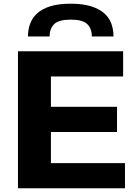

<svg xmlns="http://www.w3.org/2000/svg" viewBox="-20 -1017 738 1037"><path d="M77 -740H645V-604H255V-440H612V-304H255V-136H655V0H77ZM476 -820Q476 -863 451 -887Q426 -911 362 -911Q298 -911 273 -887Q248 -863 248 -820H131Q131 -857 143 -889.5Q155 -922 182 -946Q209 -970 253 -983.5Q297 -997 362 -997Q426 -997 470 -983.5Q514 -970 541.5 -946.5Q569 -923 581 -890.5Q593 -858 593 -820Z"/></svg>

Font: Encode Sans Wide
Style: Bold
Weight: 700
Designer: Pablo Impallari, Andres Torresi
Foundry: Pablo Impallari, Andres Torresi
Version: Version 1.000; ttfautohint (v1.00) -l 8 -r 50 -G 200 -x 14 -